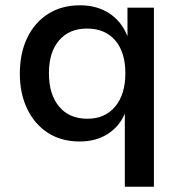

<svg xmlns="http://www.w3.org/2000/svg" viewBox="-20 -526 686 726"><path d="M452 180V-97Q432 -48 387.5 -19.5Q343 9 281 9Q212 9 161.5 -23.5Q111 -56 83 -114Q55 -172 55 -248Q55 -325 83 -383Q111 -441 162 -473.5Q213 -506 283 -506Q346 -506 392.5 -476Q439 -446 461 -391H462V-497H562V180ZM310 -77Q377 -77 415.5 -123Q454 -169 454 -249Q454 -329 415.5 -373.5Q377 -418 309 -418Q242 -418 203.5 -373.5Q165 -329 165 -249Q165 -169 203.5 -123Q242 -77 310 -77Z"/></svg>

Font: Nunito Sans 8pt SemiBold
Style: Regular
Weight: 600
Version: Version 3.101;gftools[0.9.27]